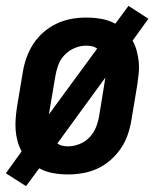

<svg xmlns="http://www.w3.org/2000/svg" viewBox="-27 -588 547 656"><path d="M62 48 -7 4 47 -71Q38 -87 33 -105.5Q28 -124 26.5 -143Q25 -162 26.5 -182Q28 -202 31 -222L51 -342Q55 -367 64 -392Q73 -417 87.5 -439Q102 -461 123 -479Q144 -497 168 -508Q192 -519 217 -523.5Q242 -528 267 -528Q294 -528 319.5 -523.5Q345 -519 367 -507L412 -568L480 -524L426 -449Q435 -433 440 -414.5Q445 -396 447 -377Q449 -358 447 -338Q445 -318 442 -298L422 -178Q418 -153 409.5 -128Q401 -103 386 -81Q371 -59 350.5 -41Q330 -23 306 -12Q282 -1 256.5 3.5Q231 8 206 8Q179 8 154 3.5Q129 -1 107 -13ZM140 -197 305 -422Q297 -428 287 -430Q277 -432 267 -432Q248 -432 228.5 -424Q209 -416 194 -400.5Q179 -385 172 -365.5Q165 -346 162 -327ZM206 -88Q225 -88 245 -96Q265 -104 279.5 -119.5Q294 -135 301.5 -154.5Q309 -174 312 -193L333 -323L169 -98Q177 -92 186.5 -90Q196 -88 206 -88Z"/></svg>

Font: Iosevka
Style: Bold Italic
Weight: 700
Italic angle: -9°
Monospace: yes
Designer: Belleve Invis
Foundry: Belleve Invis
Version: Version 32.5.0; ttfautohint (v1.8.4)